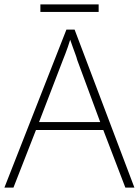

<svg xmlns="http://www.w3.org/2000/svg" viewBox="-20 -850 630 870"><path d="M548 0 448 -261H143L41 0H0L281 -716H318L589 0ZM330 -578Q327 -590 321.5 -604.5Q316 -619 310 -636Q304 -653 298 -670Q293 -654 287.5 -637.5Q282 -621 276 -606Q270 -591 265 -578L157 -297H434ZM427 -830V-796H163V-830Z"/></svg>

Font: Noto Sans Armenian ExtraLight
Style: Regular
Weight: 250
Designer: Monotype Design Team
Foundry: Monotype Imaging Inc.
Version: Version 2.007